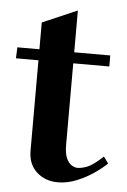

<svg xmlns="http://www.w3.org/2000/svg" viewBox="-55 -709 504 764"><g transform="rotate(5 197.0 -327.0)"><path d="M205 17Q154 17 120 -14Q86 -45 86 -99V-460H-4L-2 -504H86V-611L225 -671V-504H369V-460H225V-134Q225 -99 234 -80Q243 -61 255.5 -54Q268 -47 278 -47Q294 -47 316.5 -55.5Q339 -64 379 -101L398 -75Q380 -57 349 -35.5Q318 -14 280.5 1.5Q243 17 205 17Z"/></g></svg>

Font: Wittgenstein
Style: Bold
Weight: 700
Designer: Jörg Drees
Foundry: Jörg Drees
Version: Version 1.303; ttfautohint (v1.8.4.7-5d5b)